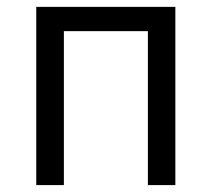

<svg xmlns="http://www.w3.org/2000/svg" viewBox="-20 -536 613 556"><path d="M85 -516.1V0H165V-445.8H408.2V0H487.8V-516.1Z"/></svg>

Font: Plexus Sans
Style: Regular
Weight: 400
Version: Version 2.001;PS 002.001;hotconv 1.0.70;makeotf.lib2.5.58329